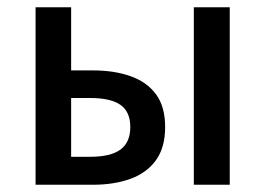

<svg xmlns="http://www.w3.org/2000/svg" viewBox="-20 -509 731 529"><path d="M78 0V-489H176V-315H236Q295 -315 340 -299Q385 -283 410 -249Q435 -215 435 -159Q435 -103 410 -68Q385 -33 340 -16.5Q295 0 236 0ZM176 -77H228Q285 -77 312 -97Q339 -117 339 -159Q339 -201 312 -220Q285 -239 228 -239H176ZM514 0V-489H613V0Z"/></svg>

Font: UmiuVSE Medium
Style: Regular
Weight: 500
Designer: Paul D. Hunt
Foundry: Adobe
Version: Version 3.046;September 5, 2023;FontCreator 14.0.0.2901 64-b